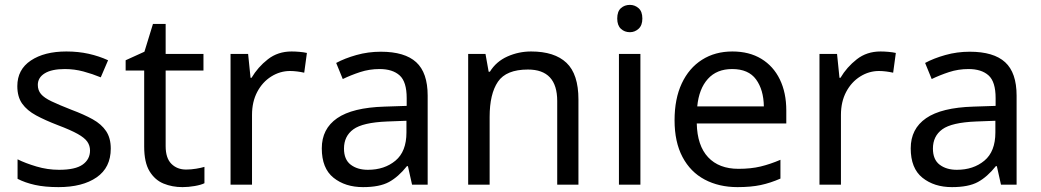

<svg xmlns="http://www.w3.org/2000/svg" viewBox="-20 -757 4268 787"><path d="M434 -148Q434 -70 376 -30Q318 10 220 10Q164 10 123.5 1Q83 -8 52 -24V-104Q84 -88 129.5 -74.5Q175 -61 222 -61Q289 -61 319 -82.5Q349 -104 349 -140Q349 -160 338 -176Q327 -192 298.5 -208Q270 -224 217 -244Q165 -264 128 -284Q91 -304 71 -332Q51 -360 51 -404Q51 -472 106.5 -509Q162 -546 252 -546Q301 -546 343.5 -536.5Q386 -527 423 -510L393 -440Q359 -454 322 -464Q285 -474 246 -474Q192 -474 163.5 -456.5Q135 -439 135 -409Q135 -387 148 -371.5Q161 -356 191.5 -341.5Q222 -327 273 -307Q324 -288 360 -268Q396 -248 415 -219.5Q434 -191 434 -148Z M743 -62Q763 -62 784 -65.5Q805 -69 818 -73V-6Q804 1 778 5.5Q752 10 728 10Q686 10 650.5 -4.5Q615 -19 593 -55Q571 -91 571 -156V-468H495V-510L572 -545L607 -659H659V-536H814V-468H659V-158Q659 -109 682.5 -85.5Q706 -62 743 -62Z M1175 -546Q1190 -546 1207.5 -544.5Q1225 -543 1238 -540L1227 -459Q1214 -462 1198.5 -464Q1183 -466 1169 -466Q1128 -466 1092 -443.5Q1056 -421 1034.5 -380.5Q1013 -340 1013 -286V0H925V-536H997L1007 -438H1011Q1037 -482 1078 -514Q1119 -546 1175 -546Z M1541 -545Q1639 -545 1686 -502Q1733 -459 1733 -365V0H1669L1652 -76H1648Q1613 -32 1574.5 -11Q1536 10 1468 10Q1395 10 1347 -28.5Q1299 -67 1299 -149Q1299 -229 1362 -272.5Q1425 -316 1556 -320L1647 -323V-355Q1647 -422 1618 -448Q1589 -474 1536 -474Q1494 -474 1456 -461.5Q1418 -449 1385 -433L1358 -499Q1393 -518 1441 -531.5Q1489 -545 1541 -545ZM1567 -259Q1467 -255 1428.5 -227Q1390 -199 1390 -148Q1390 -103 1417.5 -82Q1445 -61 1488 -61Q1556 -61 1601 -98.5Q1646 -136 1646 -214V-262Z M2157 -546Q2253 -546 2302 -499.5Q2351 -453 2351 -349V0H2264V-343Q2264 -472 2144 -472Q2055 -472 2021 -422Q1987 -372 1987 -278V0H1899V-536H1970L1983 -463H1988Q2014 -505 2060 -525.5Q2106 -546 2157 -546Z M2562 -737Q2582 -737 2597.5 -723.5Q2613 -710 2613 -681Q2613 -653 2597.5 -639Q2582 -625 2562 -625Q2540 -625 2525 -639Q2510 -653 2510 -681Q2510 -710 2525 -723.5Q2540 -737 2562 -737ZM2605 -536V0H2517V-536Z M2982 -546Q3051 -546 3100.5 -516Q3150 -486 3176.5 -431.5Q3203 -377 3203 -304V-251H2836Q2838 -160 2882.5 -112.5Q2927 -65 3007 -65Q3058 -65 3097.5 -74.5Q3137 -84 3179 -102V-25Q3138 -7 3098 1.5Q3058 10 3003 10Q2927 10 2868.5 -21Q2810 -52 2777.5 -113.5Q2745 -175 2745 -264Q2745 -352 2774.5 -415Q2804 -478 2857.5 -512Q2911 -546 2982 -546ZM2981 -474Q2918 -474 2881.5 -433.5Q2845 -393 2838 -321H3111Q3110 -389 3079 -431.5Q3048 -474 2981 -474Z M3589 -546Q3604 -546 3621.5 -544.5Q3639 -543 3652 -540L3641 -459Q3628 -462 3612.5 -464Q3597 -466 3583 -466Q3542 -466 3506 -443.5Q3470 -421 3448.5 -380.5Q3427 -340 3427 -286V0H3339V-536H3411L3421 -438H3425Q3451 -482 3492 -514Q3533 -546 3589 -546Z M3955 -545Q4053 -545 4100 -502Q4147 -459 4147 -365V0H4083L4066 -76H4062Q4027 -32 3988.5 -11Q3950 10 3882 10Q3809 10 3761 -28.5Q3713 -67 3713 -149Q3713 -229 3776 -272.5Q3839 -316 3970 -320L4061 -323V-355Q4061 -422 4032 -448Q4003 -474 3950 -474Q3908 -474 3870 -461.5Q3832 -449 3799 -433L3772 -499Q3807 -518 3855 -531.5Q3903 -545 3955 -545ZM3981 -259Q3881 -255 3842.5 -227Q3804 -199 3804 -148Q3804 -103 3831.5 -82Q3859 -61 3902 -61Q3970 -61 4015 -98.5Q4060 -136 4060 -214V-262Z"/></svg>

Font: Noto Sans Palmyrene
Style: Regular
Weight: 400
Designer: Monotype Design Team
Foundry: Monotype Imaging Inc.
Version: Version 2.001; ttfautohint (v1.8.4.7-5d5b)